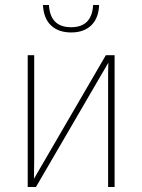

<svg xmlns="http://www.w3.org/2000/svg" viewBox="-20 -749 570 769"><path d="M91 0V-528H117V-114Q117 -90 116.5 -72.5Q116 -55 116 -33L404 -528H439V0H413V-414Q413 -437 413 -455.5Q413 -474 414 -498L124 0ZM265 -619Q215 -619 185 -646.5Q155 -674 152 -729H176Q181 -640 265 -640Q348 -640 353 -729H377Q375 -676 345.5 -647.5Q316 -619 265 -619Z"/></svg>

Font: Noto Sans Mono Condensed Thin
Style: Regular
Weight: 100
Width: 3
Designer: Monotype Design Team
Foundry: Monotype Imaging Inc.
Version: Version 2.014; ttfautohint (v1.8.4.7-5d5b)